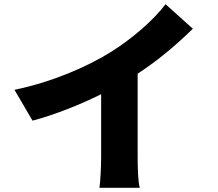

<svg xmlns="http://www.w3.org/2000/svg" viewBox="-20 -843 1040 915"><path d="M636 -492C732 -554 819 -628 899 -706L769 -823C712 -747 609 -658 508 -595C396 -525 228 -452 49 -415L135 -268C244 -297 361 -344 462 -394V-93C462 -45 458 25 454 52H646C638 24 636 -45 636 -93Z"/></svg>

Font: Noto Sans CJK JP Black
Style: Regular
Weight: 900
Designer: Ryoko NISHIZUKA (kana & ideographs); Paul D. Hunt (Latin, Greek & Cyrillic); Wenlong ZHANG (bopomofo); Sandoll Communica
Foundry: Adobe Systems Incorporated
Version: Version 1.004;PS 1.004;hotconv 1.0.82;makeotf.lib2.5.63406